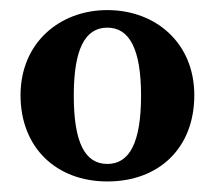

<svg xmlns="http://www.w3.org/2000/svg" viewBox="-20 -756 420 375"><path d="M189.7 -702C232.6 -702 255.5 -660.5 255.5 -569.3C255.5 -476.8 232.6 -435.8 189.7 -435.8C146.3 -435.8 124.1 -476.8 124.1 -569.3C124.1 -660.5 146.3 -702 189.7 -702ZM189.7 -736.3C96.2 -736.3 20.1 -672.1 20.1 -570C20.1 -468.3 89.4 -401.6 189.7 -401.6C290.5 -401.6 359.5 -466.9 359.5 -570C359.5 -672.8 283.4 -736.3 189.7 -736.3Z"/></svg>

Font: Source Serif Variable
Style: Regular
Weight: 389
Designer: Frank Grießhammer
Foundry: Adobe Systems Incorporated
Version: Version 3.001;hotconv 1.0.111;makeotfexe 2.5.65597